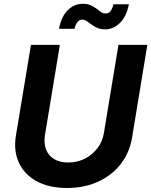

<svg xmlns="http://www.w3.org/2000/svg" viewBox="-20 -959 780 990"><path d="M325.7 10.3Q233.4 10.3 169.7 -24.2Q106 -58.6 77.6 -119.6Q49.3 -180.7 62 -259.8L139.6 -727.5H288.6L211.9 -262.7Q205.1 -219.7 217.5 -188Q230 -156.2 259.3 -138.7Q288.6 -121.1 331.5 -121.1Q378.9 -121.1 418 -141.1Q457 -161.1 482.9 -195.3Q508.8 -229.5 515.6 -272.5L590.8 -727.5H739.7L661.1 -250Q647.9 -170.9 601.8 -112.3Q555.7 -53.7 484.9 -21.7Q414.1 10.3 325.7 10.3ZM522 -807.6Q498.5 -807.6 481.4 -815.2Q464.4 -822.8 451.2 -832.8Q438 -842.8 427 -850.3Q416 -857.9 404.3 -857.9Q389.2 -857.9 378.9 -844.7Q368.7 -831.5 364.3 -810.5H284.2Q295.9 -873 329.1 -906.2Q362.3 -939.5 407.2 -939.5Q430.7 -939.5 447.5 -931.9Q464.4 -924.3 477.1 -914.6Q489.7 -904.8 500.7 -897.2Q511.7 -889.6 524.4 -889.6Q541 -889.6 550.3 -901.9Q559.6 -914.1 564.9 -937H644.5Q632.8 -875 598.9 -841.3Q564.9 -807.6 522 -807.6Z"/></svg>

Font: Inter 16pt
Style: Bold Italic
Weight: 700
Italic angle: -9.3988°
Version: Version 4.001;git-66647c0bb